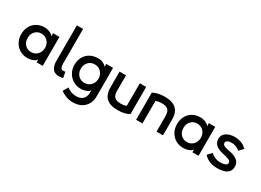

<svg xmlns="http://www.w3.org/2000/svg" viewBox="-27 -1599 3667 2698"><g transform="rotate(30 1807.0 -250.0)"><path d="M283 -482Q327 -482 368.5 -463.5Q410 -445 425 -419L423 -459V-470H527V0H427V-7L429 -47Q419 -29 395.5 -15.5Q372 -2 342.5 5.5Q313 13 283 13Q211 13 156.5 -20.5Q102 -54 72 -110.5Q42 -167 42 -235Q42 -310 73 -365.5Q104 -421 158 -451.5Q212 -482 283 -482ZM286 -85Q327 -85 359.5 -104.5Q392 -124 410.5 -158Q429 -192 429 -235Q429 -278 410.5 -311.5Q392 -345 359.5 -364.5Q327 -384 286 -384Q227 -384 187 -343Q147 -302 147 -235Q147 -168 187 -126.5Q227 -85 286 -85Z M798 14Q724 14 691.5 -32Q659 -78 658 -148Q658 -264 658 -363.5Q658 -463 658 -553.5Q658 -644 658 -733H759Q759 -606 759 -461Q759 -316 759 -169Q759 -135 768.5 -109.5Q778 -84 810 -84Q817 -84 824.5 -85Q832 -86 844 -88L861 5Q845 10 829 12Q813 14 798 14Z M905 -235Q905 -309 935.5 -364.5Q966 -420 1022 -451Q1078 -482 1153 -482Q1194 -482 1232 -464.5Q1270 -447 1288 -422L1286 -460V-470H1397Q1397 -396 1397.5 -340.5Q1398 -285 1398 -235Q1398 -185 1397.5 -129.5Q1397 -74 1397 0Q1397 66 1366.5 119Q1336 172 1280.5 202.5Q1225 233 1149 233Q1085 233 1032 212.5Q979 192 945 162L993 81Q1022 105 1060 120Q1098 135 1149 135Q1214 135 1252 97.5Q1290 60 1290 0V-8L1291 -46Q1281 -27 1257 -14Q1233 -1 1205 6Q1177 13 1153 13Q1078 13 1022 -21.5Q966 -56 935.5 -112.5Q905 -169 905 -235ZM1151 -85Q1194 -85 1226.5 -105Q1259 -125 1277.5 -159Q1296 -193 1296 -235Q1296 -276 1277.5 -310Q1259 -344 1226.5 -364Q1194 -384 1151 -384Q1110 -384 1078 -364.5Q1046 -345 1028 -311.5Q1010 -278 1010 -235Q1010 -192 1028 -158Q1046 -124 1078 -104.5Q1110 -85 1151 -85Z M1831 -470H1934V-29Q1893 -7 1845 3Q1797 13 1749 13Q1657 13 1603 -15.5Q1549 -44 1526.5 -92.5Q1504 -141 1503 -199Q1502 -270 1502 -334.5Q1502 -399 1503 -470H1607Q1605 -345 1607 -220Q1607 -148 1638.5 -118Q1670 -88 1737 -88Q1769 -88 1794 -93Q1819 -98 1831 -107Z M2145 0H2042V-441Q2083 -463 2132.5 -473Q2182 -483 2230 -483Q2323 -483 2377 -454.5Q2431 -426 2454.5 -377.5Q2478 -329 2478 -271Q2479 -200 2479 -135.5Q2479 -71 2478 0H2374Q2376 -125 2374 -250Q2374 -323 2342 -352.5Q2310 -382 2243 -382Q2210 -382 2183.5 -377Q2157 -372 2145 -363Z M2811 -482Q2855 -482 2896.5 -463.5Q2938 -445 2953 -419L2951 -459V-470H3055V0H2955V-7L2957 -47Q2947 -29 2923.5 -15.5Q2900 -2 2870.5 5.5Q2841 13 2811 13Q2739 13 2684.5 -20.5Q2630 -54 2600 -110.5Q2570 -167 2570 -235Q2570 -310 2601 -365.5Q2632 -421 2686 -451.5Q2740 -482 2811 -482ZM2814 -85Q2855 -85 2887.5 -104.5Q2920 -124 2938.5 -158Q2957 -192 2957 -235Q2957 -278 2938.5 -311.5Q2920 -345 2887.5 -364.5Q2855 -384 2814 -384Q2755 -384 2715 -343Q2675 -302 2675 -235Q2675 -168 2715 -126.5Q2755 -85 2814 -85Z M3369 20Q3299 20 3245.5 0Q3192 -20 3146 -69L3208 -135Q3240 -105 3280.5 -88.5Q3321 -72 3370 -72Q3412 -72 3442.5 -85Q3473 -98 3473 -124Q3473 -151 3447 -165Q3421 -179 3381 -188L3343 -196Q3259 -214 3217.5 -251Q3176 -288 3176 -350Q3176 -391 3201 -421.5Q3226 -452 3269 -468.5Q3312 -485 3366 -485Q3420 -485 3468 -468Q3516 -451 3564 -407L3503 -340Q3471 -368 3437.5 -380Q3404 -392 3367 -392Q3329 -392 3304 -378.5Q3279 -365 3279 -345Q3279 -317 3299.5 -303.5Q3320 -290 3359 -282L3396 -275Q3478 -260 3526 -224.5Q3574 -189 3574 -122Q3574 -70 3547 -38.5Q3520 -7 3474 6.5Q3428 20 3369 20Z"/></g></svg>

Font: Kreadon Light
Style: Bold
Weight: 600
Designer: Reiya WATANABE
Foundry: StudioGnu
Version: Version 1.003; ttfautohint (v1.8.4.7-5d5b);gftools[0.9.32]